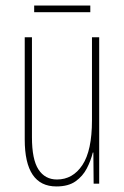

<svg xmlns="http://www.w3.org/2000/svg" viewBox="-20 -661 448 691"><path d="M337 -527V0H317L316 -112H314Q307 -83 292.5 -55Q278 -27 252 -8.5Q226 10 183 10Q69 10 69 -159V-527H95V-167Q95 -87 118.5 -51Q142 -15 185 -15Q242 -15 276.5 -67Q311 -119 311 -228V-527ZM305 -641V-617H103V-641Z"/></svg>

Font: Noto Sans Thai ExtCond Thin
Style: Regular
Weight: 100
Width: 2
Designer: Monotype Design Team
Foundry: Monotype Imaging Inc.
Version: Version 2.002; ttfautohint (v1.8.4.7-5d5b)